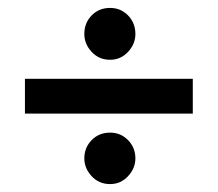

<svg xmlns="http://www.w3.org/2000/svg" viewBox="-20 -542 550 485"><path d="M43 -255V-343H467V-255ZM258 -77Q230 -77 211.5 -97Q193 -117 193 -142Q193 -169 211.5 -188Q230 -207 258 -207Q285 -207 303.5 -188Q322 -169 322 -142Q322 -117 303.5 -97Q285 -77 258 -77ZM258 -391Q230 -391 211.5 -411Q193 -431 193 -456Q193 -484 211.5 -503Q230 -522 258 -522Q285 -522 303.5 -503Q322 -484 322 -456Q322 -431 303.5 -411Q285 -391 258 -391Z"/></svg>

Font: Manuale ExtraBold
Style: Regular
Weight: 800
Version: Version 1.002